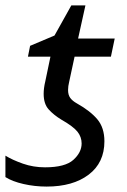

<svg xmlns="http://www.w3.org/2000/svg" viewBox="-20 -678 467 708"><path d="M152 10Q108 10 66.5 0.5Q25 -9 0 -25V-104Q26 -88 64.5 -74.5Q103 -61 146 -61Q220 -61 250.5 -88.5Q281 -116 281 -149Q281 -173 265.5 -192.5Q250 -212 206 -237Q178 -254 159.5 -274.5Q141 -295 141 -332Q141 -353 147 -378L166 -469H83L91 -509L181 -547L243 -658H295L268 -536H403L389 -469H255L235 -376Q231 -360 231 -346Q231 -328 239 -317Q247 -306 263 -297Q313 -269 339 -238Q365 -207 365 -157Q365 -78 307 -34Q249 10 152 10Z"/></svg>

Font: Noto Sans
Style: Italic
Weight: 400
Italic angle: -12°
Designer: Monotype Design Team
Foundry: Monotype Imaging Inc.
Version: Version 2.013; ttfautohint (v1.8.4.7-5d5b)